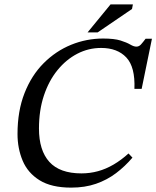

<svg xmlns="http://www.w3.org/2000/svg" viewBox="-20 -846 714 877"><path d="M305 11Q215 11 161 -22.5Q107 -56 83.5 -112Q60 -168 60 -234Q60 -339 92 -420.5Q124 -502 179.5 -557.5Q235 -613 305 -641.5Q375 -670 451 -670Q502 -670 530.5 -661Q559 -652 575 -642.5Q591 -633 603 -633Q615 -633 624 -643Q633 -653 645 -669H674L627 -440H594Q598 -540 557 -583.5Q516 -627 442 -627Q384 -627 333 -600.5Q282 -574 242.5 -525.5Q203 -477 180.5 -409.5Q158 -342 158 -259Q158 -159 205.5 -106.5Q253 -54 352 -54Q391 -54 427.5 -64Q464 -74 499 -94.5Q534 -115 567 -145L585 -126Q551 -86 510 -55Q469 -24 418.5 -6.5Q368 11 305 11ZM426 -698H380L485 -826H587L583 -805Z"/></svg>

Font: STIX Two Text
Style: Italic
Weight: 400
Italic angle: -12°
Designer: Ross Mills, John Hudson & Paul Hanslow, Tiro Typeworks Ltd; with prior portions MicroPress Inc. and Coen Hoffman, Elsevi
Foundry: Tiro Typeworks Ltd
Version: Version 2.13 b171